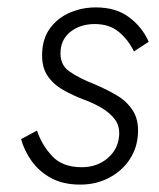

<svg xmlns="http://www.w3.org/2000/svg" viewBox="-20 -489 431 519"><path d="M80 -136Q93 -97 121 -67Q149 -37 201 -37Q242 -37 270.5 -61Q299 -85 302 -122Q304 -149 290 -167Q276 -185 253.5 -198Q231 -211 206 -220Q177 -231 150.5 -246Q124 -261 108 -285Q92 -309 94 -348Q96 -388 117 -415Q138 -442 170.5 -455.5Q203 -469 239 -469Q294 -469 329.5 -442Q365 -415 382 -376L342 -350Q327 -381 301.5 -402.5Q276 -424 236 -424Q199 -424 173 -405Q147 -386 144 -354Q140 -315 167.5 -296Q195 -277 234 -262Q267 -248 294.5 -232Q322 -216 338.5 -191Q355 -166 353 -128Q351 -89 330.5 -58Q310 -27 275 -8.5Q240 10 197 10Q150 10 117.5 -8Q85 -26 65 -54.5Q45 -83 37 -113Z"/></svg>

Font: Jost* Light
Style: Italic
Weight: 300
Italic angle: -10°
Version: Version 3.7